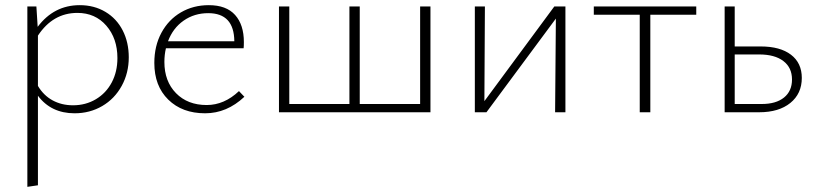

<svg xmlns="http://www.w3.org/2000/svg" viewBox="-20 -435 3169 744"><path d="M479 -213Q479 -152 451.5 -102Q424 -52 376 -24Q328 4 269 4Q178 4 127 -64V283L86 289V-410H121L126 -331Q189 -415 289 -415Q345 -415 388.5 -389Q432 -363 455.5 -317Q479 -271 479 -213ZM435 -210Q435 -286 392 -335.5Q349 -385 280 -385Q185 -385 127 -297V-102Q149 -65 184 -46Q219 -27 263 -27Q312 -27 351.5 -50.5Q391 -74 413 -115.5Q435 -157 435 -210Z M927 -60Q859 4 775 4Q686 4 632 -49Q578 -102 578 -191Q578 -257 605.5 -308Q633 -359 681 -387Q729 -415 789 -415Q857 -415 891 -377Q925 -339 925 -272Q925 -256 924 -248H623Q617 -223 617 -195Q617 -120 662 -74Q707 -28 781 -28Q849 -28 906 -82ZM631 -275H888Q887 -384 787 -384Q733 -384 691.5 -355Q650 -326 631 -275Z M1648 -410V0H1061V-410H1101V-32H1334V-410H1374V-32H1608V-410Z M2171 0H2131L2134 -363L1865 0H1820V-410H1859L1857 -43L2128 -410H2171Z M2678 -378H2500V0H2459V-378H2281V-410H2678Z M3087 -133Q3087 -72 3042.5 -36Q2998 0 2922 0H2788V-410H2827V-255H2928Q3003 -255 3045 -223Q3087 -191 3087 -133ZM3049 -127Q3049 -173 3015.5 -198.5Q2982 -224 2922 -224H2827V-32H2932Q2987 -32 3018 -57Q3049 -82 3049 -127Z"/></svg>

Font: Ysabeau Light
Style: Regular
Weight: 300
Designer: Christian Thalmann (Catharsis Fonts)
Version: Version 0.003